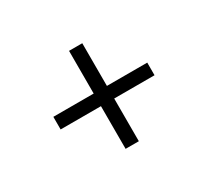

<svg xmlns="http://www.w3.org/2000/svg" viewBox="-90 -716 727 672"><g transform="rotate(-30 274.0 -380.0)"><path d="M247 -182V-354.5H84V-405.5H247V-578H300.5V-405.5H463.5V-354.5H300.5V-182Z"/></g></svg>

Font: Encode Sans SC SemiExpanded Light
Style: Regular
Weight: 300
Width: 6
Designer: Multiple Designers
Foundry: Impallari Type
Version: Version 3.002